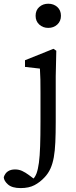

<svg xmlns="http://www.w3.org/2000/svg" viewBox="-103 -746 400 1016"><path d="M152.5 -598.4Q124 -598.4 104.7 -616.2Q85.4 -634 85.4 -662.4Q85.4 -691.8 104.7 -709Q124 -726.3 152.5 -726.3Q180.9 -726.3 200.2 -709Q219.5 -691.8 219.5 -662.4Q219.5 -634 200.2 -616.2Q180.9 -598.4 152.5 -598.4ZM111.2 -101.9V-257Q111.2 -298 110.7 -325.5Q110.2 -353 108.2 -383L29.3 -392V-427.3L179.8 -487.7L194.9 -477.6L191.9 -342V-100.2Q191.9 -39.2 189.8 6.6Q187.8 52.4 181.7 86.4Q175.6 120.3 164 146Q152.5 171.7 132.6 192.6Q108.8 218.3 79.3 233.8Q49.9 249.3 6.2 249.3Q-39.2 249.3 -60.8 230.1Q-82.4 211 -83.1 191.6Q-76.3 170.7 -61.2 160.7Q-46.1 150.6 -23.6 150.6Q-3.2 150.6 14.1 158.5Q31.5 166.5 51.3 181.3L95.8 214.7L-34.6 230.7L-34.9 191.2Q-26.7 201.6 -9 208.3Q8.8 215.1 24.5 215.1Q45.7 215.1 62.6 207.4Q79.5 199.7 90.3 171.6Q98.1 150.4 102.9 115.3Q107.6 80.2 109.4 26.7Q111.2 -26.7 111.2 -101.9Z"/></svg>

Font: Adobe Variable Font Prototype
Style: Regular
Weight: 389
Designer: Frank Grießhammer
Foundry: Adobe
Version: Version 1.004;hotconv 1.0.113;makeotfexe 2.5.65598